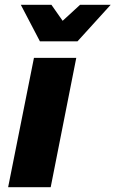

<svg xmlns="http://www.w3.org/2000/svg" viewBox="-20 -783 483 803"><path d="M192 0H14L122 -541H299ZM304 -610H147L67 -763H195L242 -696L315 -763H443Z"/></svg>

Font: Argentum Novus
Style: Bold Italic
Weight: 700
Designer: Julieta Ulanovsky (font) & Cristiano Sobral (main changes)
Foundry: Julieta Ulanovsky (font) & Cristiano Sobral (main changes)
Version: Version 3.00;November 27, 2020;FontCreator 13.0.0.2655 64-bi